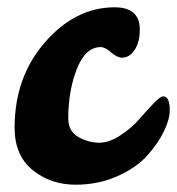

<svg xmlns="http://www.w3.org/2000/svg" viewBox="-20 -500 485 526"><path d="M256 -371Q214 -371 190.5 -311Q167 -251 167 -176Q167 -140 195 -124.5Q223 -109 252 -109Q279 -109 309.5 -129Q340 -149 360.5 -172.5Q381 -196 400 -216Q419 -236 427 -236Q445 -236 445 -198Q445 -173 429 -140Q413 -107 383 -73.5Q353 -40 301 -17Q249 6 187 6Q119 6 69.5 -34Q20 -74 20 -150Q20 -289 103.5 -384.5Q187 -480 294 -480Q363 -480 363 -419Q363 -385 349 -363.5Q335 -342 314 -342Q301 -342 284.5 -356.5Q268 -371 256 -371Z"/></svg>

Font: LeckerliOne
Style: Regular
Weight: 400
Designer: Gesine Todt
Foundry: Gesine Todt
Version: Version 1.000